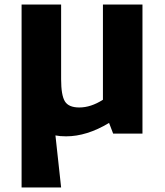

<svg xmlns="http://www.w3.org/2000/svg" viewBox="-20 -588 727 845"><path d="M607 -568V0H478L460 -47Q362 12 271 12Q243 12 224 8L249 237H75V-568H249V-239Q249 -169 265.5 -142Q282 -115 329 -115Q380 -115 433 -149V-568Z"/></svg>

Font: Martel Sans Black
Style: Regular
Weight: 900
Designer: Dan Reynolds and Mathieu Réguer
Foundry: Dan Reynolds and Mathieu Réguer
Version: Version 1.002; ttfautohint (v1.1) -l 5 -r 5 -G 72 -x 0 -D la